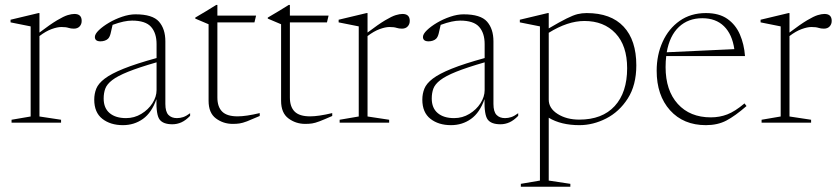

<svg xmlns="http://www.w3.org/2000/svg" viewBox="-20 -488 3343 764"><path d="M276 -432.5Q305 -432.5 305 -405Q305 -391.5 296.8 -382.8Q288.5 -374 274 -374Q262 -374 252.2 -377.2Q242.5 -380.5 224 -380.5Q208 -380.5 185.2 -372.2Q162.5 -364 137 -344.5V-24.5L223 -11.5V0H26V-11.5L102 -24.5V-383L22 -399V-409.5L133 -436H137V-358.5Q180.5 -391.5 207 -407.2Q233.5 -423 249.2 -427.8Q265 -432.5 276 -432.5Z M666 6.5Q629 6.5 615 -12.5Q601 -31.5 602.5 -93.5Q583.5 -39.5 548.8 -14.8Q514 10 469 10Q419.5 10 387.2 -15.2Q355 -40.5 355 -91.5Q355 -115 363.2 -135.5Q371.5 -156 396.8 -175.2Q422 -194.5 471.5 -214.5Q521 -234.5 603 -257V-312.5Q603 -356.5 581 -381.2Q559 -406 505.5 -406Q490 -406 471.2 -402Q452.5 -398 428 -389Q423.5 -368 420 -354.2Q416.5 -340.5 410 -334Q405 -329 396.8 -326.2Q388.5 -323.5 380 -323.5Q357.5 -323.5 357.5 -341Q357.5 -352.5 373.2 -367.8Q389 -383 413.5 -397.5Q438 -412 466.2 -421.5Q494.5 -431 519 -431Q587 -431 612.5 -402Q638 -373 638 -323.5V-74.5Q638 -43.5 650.2 -30.8Q662.5 -18 684 -18Q696.5 -18 708.8 -22Q721 -26 736.5 -37.5V-27Q719 -9 701.8 -1.2Q684.5 6.5 666 6.5ZM392.5 -96Q392.5 -58 416.2 -38Q440 -18 481.5 -18Q514.5 -18 542.2 -34.8Q570 -51.5 586.5 -77.2Q603 -103 603 -129.5V-240Q532 -219.5 489.8 -202.5Q447.5 -185.5 426.5 -169.2Q405.5 -153 399 -135.5Q392.5 -118 392.5 -96Z M845 -100Q845 -63 864 -44Q883 -25 925.5 -25Q959 -25 1013.5 -38V-26.5Q980.5 -12 962.8 -5.2Q945 1.5 933.2 3.2Q921.5 5 906 5Q868.5 5 839.2 -16.8Q810 -38.5 810 -87V-391.5L757 -414V-418Q777.5 -430 800.5 -443.8Q823.5 -457.5 840.5 -468.5H845V-426H999L992.5 -399H845Z M1133.5 -100Q1133.5 -63 1152.5 -44Q1171.5 -25 1214 -25Q1247.5 -25 1302 -38V-26.5Q1269 -12 1251.2 -5.2Q1233.5 1.5 1221.8 3.2Q1210 5 1194.5 5Q1157 5 1127.8 -16.8Q1098.5 -38.5 1098.5 -87V-391.5L1045.5 -414V-418Q1066 -430 1089 -443.8Q1112 -457.5 1129 -468.5H1133.5V-426H1287.5L1281 -399H1133.5Z M1581.5 -432.5Q1610.5 -432.5 1610.5 -405Q1610.5 -391.5 1602.2 -382.8Q1594 -374 1579.5 -374Q1567.5 -374 1557.8 -377.2Q1548 -380.5 1529.5 -380.5Q1513.5 -380.5 1490.8 -372.2Q1468 -364 1442.5 -344.5V-24.5L1528.5 -11.5V0H1331.5V-11.5L1407.5 -24.5V-383L1327.5 -399V-409.5L1438.5 -436H1442.5V-358.5Q1486 -391.5 1512.5 -407.2Q1539 -423 1554.8 -427.8Q1570.5 -432.5 1581.5 -432.5Z M1971.5 6.5Q1934.5 6.5 1920.5 -12.5Q1906.5 -31.5 1908 -93.5Q1889 -39.5 1854.2 -14.8Q1819.5 10 1774.5 10Q1725 10 1692.8 -15.2Q1660.5 -40.5 1660.5 -91.5Q1660.5 -115 1668.8 -135.5Q1677 -156 1702.2 -175.2Q1727.5 -194.5 1777 -214.5Q1826.5 -234.5 1908.5 -257V-312.5Q1908.5 -356.5 1886.5 -381.2Q1864.5 -406 1811 -406Q1795.5 -406 1776.8 -402Q1758 -398 1733.5 -389Q1729 -368 1725.5 -354.2Q1722 -340.5 1715.5 -334Q1710.5 -329 1702.2 -326.2Q1694 -323.5 1685.5 -323.5Q1663 -323.5 1663 -341Q1663 -352.5 1678.8 -367.8Q1694.5 -383 1719 -397.5Q1743.5 -412 1771.8 -421.5Q1800 -431 1824.5 -431Q1892.5 -431 1918 -402Q1943.5 -373 1943.5 -323.5V-74.5Q1943.5 -43.5 1955.8 -30.8Q1968 -18 1989.5 -18Q2002 -18 2014.2 -22Q2026.5 -26 2042 -37.5V-27Q2024.5 -9 2007.2 -1.2Q1990 6.5 1971.5 6.5ZM1698 -96Q1698 -58 1721.8 -38Q1745.5 -18 1787 -18Q1820 -18 1847.8 -34.8Q1875.5 -51.5 1892 -77.2Q1908.5 -103 1908.5 -129.5V-240Q1837.5 -219.5 1795.2 -202.5Q1753 -185.5 1732 -169.2Q1711 -153 1704.5 -135.5Q1698 -118 1698 -96Z M2249.5 243.5V255H2052.5V243.5L2128.5 230.5V-383L2048.5 -399V-409.5L2159.5 -436H2163.5V-375Q2208.5 -401.5 2234.8 -414.5Q2261 -427.5 2278.2 -431.8Q2295.5 -436 2314.5 -436Q2411 -436 2461.5 -382Q2512 -328 2512 -228Q2512 -149 2478 -96Q2444 -43 2392 -16.5Q2340 10 2285.5 10Q2212.5 10 2163.5 -19.5V230.5ZM2475.5 -216.5Q2475.5 -306.5 2429.2 -355.5Q2383 -404.5 2305.5 -404.5Q2239 -404.5 2163.5 -357.5V-91.5Q2163.5 -57 2199 -34.5Q2234.5 -12 2285 -12Q2376.5 -12 2426 -66Q2475.5 -120 2475.5 -216.5Z M2789 -436Q2841.5 -436 2874.5 -412.8Q2907.5 -389.5 2924.2 -350.8Q2941 -312 2944.5 -265H2631Q2628.5 -244 2628.5 -221Q2628.5 -128 2677 -74.5Q2725.5 -21 2808.5 -21Q2843.5 -21 2874 -32.8Q2904.5 -44.5 2942.5 -76.5L2950.5 -66Q2905 -26.5 2870.2 -8.2Q2835.5 10 2789 10Q2699.5 10 2646.2 -49.2Q2593 -108.5 2593 -206.5Q2593 -269.5 2616.8 -321.8Q2640.5 -374 2684.5 -405Q2728.5 -436 2789 -436ZM2774.5 -415.5Q2718.5 -415.5 2681.5 -380.8Q2644.5 -346 2633 -280L2902 -292.5Q2893.5 -351.5 2861 -383.5Q2828.5 -415.5 2774.5 -415.5Z M3260.5 -432.5Q3289.5 -432.5 3289.5 -405Q3289.5 -391.5 3281.2 -382.8Q3273 -374 3258.5 -374Q3246.5 -374 3236.8 -377.2Q3227 -380.5 3208.5 -380.5Q3192.5 -380.5 3169.8 -372.2Q3147 -364 3121.5 -344.5V-24.5L3207.5 -11.5V0H3010.5V-11.5L3086.5 -24.5V-383L3006.5 -399V-409.5L3117.5 -436H3121.5V-358.5Q3165 -391.5 3191.5 -407.2Q3218 -423 3233.8 -427.8Q3249.5 -432.5 3260.5 -432.5Z"/></svg>

Font: Newsreader 16pt ExtraLight
Style: Regular
Weight: 275
Designer: Hugues Gentile
Foundry: Production Type
Version: Version 1.003; ttfautohint (v1.8.3)